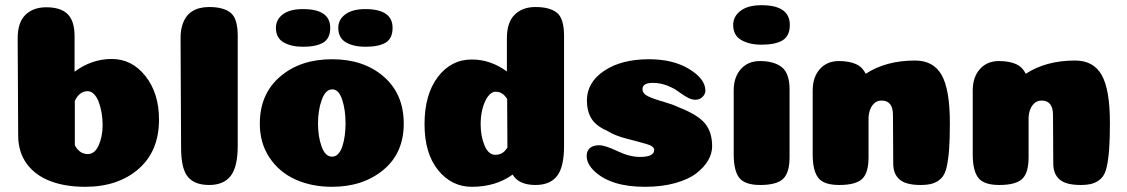

<svg xmlns="http://www.w3.org/2000/svg" viewBox="-20 -712 4336 739"><path d="M267 -436Q333 -485 410 -485Q488 -485 540 -419Q592 -353 592 -252Q592 -130 513 -61.5Q434 7 308 7Q231 7 173.5 -15Q116 -37 83.5 -81Q51 -125 50 -187L48 -564Q48 -626 78 -655Q108 -684 158 -684Q214 -684 240.5 -657.5Q267 -631 267 -573ZM268 -153Q286 -119 318 -119Q345 -119 360 -153Q375 -187 375 -231Q375 -255 371 -278Q367 -301 360 -319.5Q353 -338 342 -349.5Q331 -361 317 -361Q286 -361 268 -324Q268 -311 268 -249.5Q268 -188 268 -153Z M895 -151Q895 -70 868 -35Q841 0 785 0Q729 0 703 -31.5Q677 -63 677 -143L675 -565Q675 -591 680.5 -611Q686 -631 695.5 -645Q705 -659 719 -668Q733 -677 749.5 -681Q766 -685 785 -685Q840 -685 867.5 -663Q895 -641 895 -574Z M1310 -237Q1310 -289 1297 -328.5Q1284 -368 1259 -368Q1233 -368 1218.5 -328Q1204 -288 1204 -237Q1204 -186 1218 -147.5Q1232 -109 1258 -109Q1272 -109 1282 -120Q1292 -131 1298 -149.5Q1304 -168 1307 -190.5Q1310 -213 1310 -237ZM1258 7Q1180 7 1117.5 -21Q1055 -49 1017.5 -105Q980 -161 980 -236Q980 -350 1058 -417Q1136 -484 1258 -484Q1380 -484 1457 -417Q1534 -350 1534 -236Q1534 -123 1455.5 -58Q1377 7 1258 7ZM1282 -605Q1282 -637 1309.5 -657Q1337 -677 1386 -677Q1491 -677 1491 -605Q1491 -564 1464.5 -548Q1438 -532 1386 -532Q1341 -532 1311.5 -549Q1282 -566 1282 -605ZM1042 -605Q1042 -637 1069 -657Q1096 -677 1146 -677Q1251 -677 1251 -605Q1251 -564 1224 -548Q1197 -532 1146 -532Q1101 -532 1071.5 -549Q1042 -566 1042 -605Z M2151 -150Q2151 -69 2124 -34.5Q2097 0 2041 0Q1977 0 1953 -40Q1888 7 1796 7Q1718 7 1666 -57.5Q1614 -122 1614 -234Q1614 -348 1665 -415.5Q1716 -483 1796 -483Q1868 -483 1931 -437V-565Q1931 -626 1961 -655.5Q1991 -685 2041 -685Q2096 -685 2123.5 -663Q2151 -641 2151 -574ZM1933 -144 1932 -331Q1915 -359 1888 -359Q1871 -359 1857.5 -340Q1844 -321 1837 -293Q1830 -265 1830 -234Q1830 -188 1845 -152Q1860 -116 1887 -116Q1892 -116 1897 -117Q1902 -118 1906 -119.5Q1910 -121 1914 -123.5Q1918 -126 1921 -129Q1924 -132 1927 -136Q1930 -140 1933 -144Z M2478 -484Q2571 -484 2633 -446Q2695 -408 2695 -363Q2695 -350 2684 -339Q2673 -328 2656 -328Q2641 -328 2623 -338.5Q2605 -349 2589 -361Q2573 -373 2547 -383Q2521 -393 2492 -393Q2453 -393 2453 -369Q2453 -352 2473 -342Q2493 -332 2531.5 -321Q2570 -310 2590 -300Q2665 -271 2693 -237.5Q2721 -204 2721 -149Q2721 -122 2706 -95.5Q2691 -69 2661 -45.5Q2631 -22 2579.5 -7.5Q2528 7 2462 7Q2333 7 2269 -52Q2238 -81 2238 -112Q2238 -131 2250.5 -142Q2263 -153 2286 -153Q2309 -153 2356 -130.5Q2403 -108 2443 -108Q2498 -108 2498 -135Q2498 -149 2469 -157.5Q2440 -166 2393 -178Q2346 -190 2318 -208Q2274 -227 2256.5 -255.5Q2239 -284 2239 -325Q2239 -395 2305.5 -439.5Q2372 -484 2478 -484Z M2802 -616Q2802 -649 2830.5 -670.5Q2859 -692 2911 -692Q3020 -692 3020 -616Q3020 -574 2992.5 -557Q2965 -540 2911 -540Q2864 -540 2833 -558Q2802 -576 2802 -616ZM3019 -107Q3019 -47 2994 -23.5Q2969 0 2906 0Q2847 0 2825.5 -27.5Q2804 -55 2804 -118V-364Q2804 -415 2831.5 -446Q2859 -477 2905 -477Q2959 -477 2989 -453.5Q3019 -430 3019 -367Z M3417 -269Q3417 -325 3373 -325Q3352 -325 3338.5 -307.5Q3325 -290 3323 -261V-107Q3323 -46 3298 -23Q3273 0 3210 0Q3151 0 3129.5 -27.5Q3108 -55 3108 -118V-364Q3108 -415 3135.5 -446Q3163 -477 3209 -477Q3247 -477 3273 -466Q3299 -455 3312 -428Q3390 -479 3502 -479Q3573 -479 3604.5 -423Q3636 -367 3636 -239Q3636 -176 3633 -136.5Q3630 -97 3623.5 -68.5Q3617 -40 3603 -26Q3589 -12 3570.5 -6Q3552 0 3523 0Q3467 0 3442.5 -21Q3418 -42 3418 -83Z M4033 -269Q4033 -325 3989 -325Q3968 -325 3954.5 -307.5Q3941 -290 3939 -261V-107Q3939 -46 3914 -23Q3889 0 3826 0Q3767 0 3745.5 -27.5Q3724 -55 3724 -118V-364Q3724 -415 3751.5 -446Q3779 -477 3825 -477Q3863 -477 3889 -466Q3915 -455 3928 -428Q4006 -479 4118 -479Q4189 -479 4220.5 -423Q4252 -367 4252 -239Q4252 -176 4249 -136.5Q4246 -97 4239.5 -68.5Q4233 -40 4219 -26Q4205 -12 4186.5 -6Q4168 0 4139 0Q4083 0 4058.5 -21Q4034 -42 4034 -83Z"/></svg>

Font: Coiny 2.0
Style: Regular
Weight: 400
Version: Version 1.001 July 11, 2018